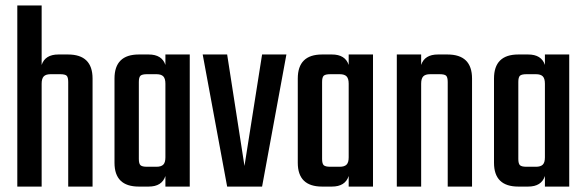

<svg xmlns="http://www.w3.org/2000/svg" viewBox="-20 -689 2166 709"><path d="M195.8 -487.8H231Q321.8 -487.8 321.8 -398.9V0H231.9V-386.2Q231.9 -403.8 226.1 -409.4Q220.2 -415 202.1 -415H167Q149.4 -415 141.6 -407Q133.8 -398.9 133.8 -379.9V0H43.9V-668.9H133.8V-449.2Q146.5 -487.8 195.8 -487.8Z M522.9 -73.2H557.6Q575.2 -73.2 583 -81.1Q590.8 -88.9 590.8 -107.9V-379.9Q590.8 -398.9 583 -407Q575.2 -415 557.6 -415H522.9Q504.9 -415 498.8 -409.4Q492.7 -403.8 492.7 -386.2V-102.1Q492.7 -84.5 498.8 -78.9Q504.9 -73.2 522.9 -73.2ZM590.8 -487.8H680.7V0H590.8V-39.1Q578.1 0 528.8 0H492.7Q402.8 0 402.8 -87.9V-398.9Q402.8 -487.8 492.7 -487.8H528.8Q578.1 -487.8 590.8 -449.2Z M818.8 -487.8 882.8 -76.2 947.8 -487.8H1037.6L947.8 0H818.8L728.5 -487.8Z M1199.7 -73.2H1234.4Q1252 -73.2 1259.8 -81.1Q1267.6 -88.9 1267.6 -107.9V-379.9Q1267.6 -398.9 1259.8 -407Q1252 -415 1234.4 -415H1199.7Q1181.6 -415 1175.5 -409.4Q1169.4 -403.8 1169.4 -386.2V-102.1Q1169.4 -84.5 1175.5 -78.9Q1181.6 -73.2 1199.7 -73.2ZM1267.6 -487.8H1357.4V0H1267.6V-39.1Q1254.9 0 1205.6 0H1169.4Q1079.6 0 1079.6 -87.9V-398.9Q1079.6 -487.8 1169.4 -487.8H1205.6Q1254.9 -487.8 1267.6 -449.2Z M1597.2 -487.8H1632.3Q1723.1 -487.8 1723.1 -398.9V0H1633.3V-386.2Q1633.3 -403.8 1627.4 -409.4Q1621.6 -415 1603.5 -415H1568.4Q1550.8 -415 1543 -407Q1535.2 -398.9 1535.2 -379.9V0H1445.3V-487.8H1535.2V-449.2Q1547.9 -487.8 1597.2 -487.8Z M1924.3 -73.2H1959Q1976.6 -73.2 1984.4 -81.1Q1992.2 -88.9 1992.2 -107.9V-379.9Q1992.2 -398.9 1984.4 -407Q1976.6 -415 1959 -415H1924.3Q1906.2 -415 1900.1 -409.4Q1894 -403.8 1894 -386.2V-102.1Q1894 -84.5 1900.1 -78.9Q1906.2 -73.2 1924.3 -73.2ZM1992.2 -487.8H2082V0H1992.2V-39.1Q1979.5 0 1930.2 0H1894Q1804.2 0 1804.2 -87.9V-398.9Q1804.2 -487.8 1894 -487.8H1930.2Q1979.5 -487.8 1992.2 -449.2Z"/></svg>

Font: Teko
Style: Regular
Weight: 400
Designer: Manushi Parikh, Jonny Pinhorn
Foundry: Indian Type Foundry
Version: Version 2.000;PS 1.0;hotconv 1.0.79;makeotf.lib2.5.61930